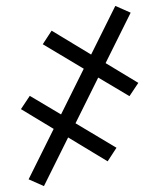

<svg xmlns="http://www.w3.org/2000/svg" viewBox="-20 -478 540 651"><path d="M129 153 77 130 162 -41 51 -108 81 -153 187 -90 264 -245 125 -328 155 -374 289 -293 371 -458 423 -435 338 -264 449 -197 419 -152 313 -215 236 -60 375 23 345 69 211 -12Z"/></svg>

Font: Iosevka Light
Style: Regular
Weight: 300
Monospace: yes
Designer: Belleve Invis
Foundry: Belleve Invis
Version: Version 32.5.0; ttfautohint (v1.8.4)